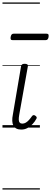

<svg xmlns="http://www.w3.org/2000/svg" viewBox="-20 -1030 413 1550"><path d="M152 16Q128 16 112.5 8Q97 0 88.5 -15.5Q80 -31 79 -54Q78 -77 84 -106L150 -495Q153 -506 159 -510.5Q165 -515 180 -515Q194 -515 200.5 -510Q207 -505 205 -495L135 -102Q131 -79 131.5 -63.5Q132 -48 139.5 -40Q147 -32 160 -32Q175 -32 188.5 -40Q202 -48 214.5 -62Q227 -76 238 -92Q243 -99 250 -100.5Q257 -102 265 -96Q274 -90 276 -83.5Q278 -77 273 -70Q262 -49 243.5 -29Q225 -9 202 3.5Q179 16 152 16ZM82 -706Q70 -706 67 -712.5Q64 -719 66 -731Q68 -744 73.5 -751Q79 -758 90 -758H356Q368 -758 371 -751Q374 -744 372 -731Q370 -719 364.5 -712.5Q359 -706 348 -706ZM0 490H302V500H0ZM0 -20H302V0H0ZM0 -505H302V-500H0ZM0 -1010H302V-1000H0Z"/></svg>

Font: Playwrite ZA Guides
Style: Regular
Weight: 400
Designer: Veronika Burian, José Scaglione
Foundry: TypeTogether
Version: Version 1.003